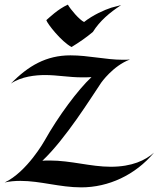

<svg xmlns="http://www.w3.org/2000/svg" viewBox="-21 -775 685 829"><path d="M644 -116C607 -83 549 -55 457 -55C370 -55 286 -82 193 -82C182 -82 172 -82 162 -81C262 -175 372 -353 416 -418C416 -418 467 -491 540 -518C530 -517 519 -517 509 -517C435 -517 362 -536 283 -536C179 -536 101 -491 26 -414C71 -445 133 -451 174 -451C226 -451 277 -441 333 -441C347 -441 361 -441 374 -442C316 -388 231 -274 171 -167C171 -167 96 -33 -1 13C19 8 44 6 67 6C154 6 237 34 330 34C447 34 563 -19 644 -116ZM179 -688C183 -673 244 -595 288 -572C324 -594 351 -613 380 -637C410 -685 453 -721 502 -753L460 -742C429 -732 380 -710 342 -680C322 -689 283 -735 272 -755C228 -735 192 -699 179 -688Z"/></svg>

Font: Eagle Lake
Style: Regular
Weight: 400
Designer: Astigmatic (AOETI)
Foundry: Astigmatic (AOETI)
Version: Version 1.000